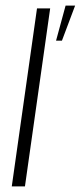

<svg xmlns="http://www.w3.org/2000/svg" viewBox="-20 -665 288 685"><path d="M22 0 112 -635H159L69 0ZM180 -520 214 -645H248L201 -520Z"/></svg>

Font: Alumni Sans Thin Light
Style: Italic
Weight: 300
Italic angle: -8°
Version: Version 1.016